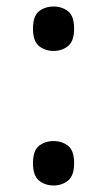

<svg xmlns="http://www.w3.org/2000/svg" viewBox="-20 -561 326 588"><path d="M144 -405Q118 -405 99.5 -420Q81 -435 81 -473Q81 -512 99.5 -526.5Q118 -541 144 -541Q170 -541 188.5 -526.5Q207 -512 207 -473Q207 -435 188.5 -420Q170 -405 144 -405ZM144 7Q118 7 99.5 -8Q81 -23 81 -61Q81 -100 99.5 -114.5Q118 -129 144 -129Q170 -129 188.5 -114.5Q207 -100 207 -61Q207 -23 188.5 -8Q170 7 144 7Z"/></svg>

Font: Noto Serif Dives Akuru
Style: Regular
Weight: 400
Designer: Fernando Caro
Foundry: Fernando Caro
Version: Version 2.000; ttfautohint (v1.8.4.7-5d5b)